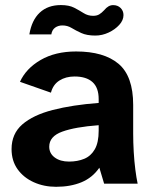

<svg xmlns="http://www.w3.org/2000/svg" viewBox="-20 -707 592 739"><path d="M195.9 12Q148.9 12 109.8 -5.7Q70.7 -23.4 47.6 -55.7Q24.5 -88.1 24.5 -133.1Q24.5 -192.1 65.9 -228.1Q107.3 -264.1 183 -283.7Q258.7 -303.2 359.8 -310.8V-325.5Q359.8 -369.6 336 -391.1Q312.1 -412.6 266.9 -412.6Q233.1 -412.6 208.6 -397Q184.1 -381.4 176.1 -350.3L56.9 -392.1Q80.1 -443.4 136.5 -476.2Q192.9 -508.9 272.9 -508.9Q379.9 -508.9 436.3 -461.4Q492.6 -413.9 492.6 -303V-192.7Q492.6 -159 494.7 -122.7Q496.8 -86.3 500.9 -54.3Q505 -22.4 509.8 0H380.8L362.4 -61.5Q335.8 -22.9 293.4 -5.4Q251.1 12 195.9 12ZM245.7 -85.1Q278.4 -85.1 304.3 -95.8Q330.2 -106.6 345 -132.6Q359.8 -158.6 359.8 -204V-225.1Q269.4 -218.4 219.5 -200.3Q169.5 -182.2 169.5 -142.4Q169.5 -116.5 190.7 -100.8Q211.9 -85.1 245.7 -85.1ZM346.9 -570.1Q314.2 -570.1 292.8 -579.9Q271.4 -589.7 255.5 -599.4Q239.5 -609.1 220.3 -609.1Q203.9 -609.1 192.1 -600.6Q180.3 -592.1 177.5 -574.6H93Q102 -629.2 132.9 -658.3Q163.9 -687.5 214.4 -687.5Q245.7 -687.5 265.3 -677.4Q284.9 -667.3 301.6 -656.7Q318.2 -646.1 338.4 -646.1Q352.6 -646.1 361.9 -651.7Q371.2 -657.3 380.7 -667.5Q389.1 -677.7 397.5 -682.5Q405.9 -687.3 415.4 -687.3Q433.1 -687.3 444.2 -676.3Q455.3 -665.2 455.3 -649Q455.3 -629.1 439 -611.2Q422.7 -593.3 398 -581.7Q373.2 -570.1 346.9 -570.1Z"/></svg>

Font: Atkinson Hyperlegible Next
Style: Regular
Weight: 400
Designer: Elliott Scott, Megan Eiswerth, Linus Boman, Theodore Petrosky, Letters from Sweden
Foundry: Applied Design Works, Letters from Sweden
Version: Version 2.001